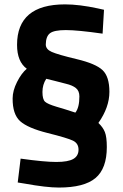

<svg xmlns="http://www.w3.org/2000/svg" viewBox="-20 -658 557 868"><path d="M234.4 -175.8Q273.4 -164.6 320.8 -148.9Q338.9 -171.9 338.9 -222.2Q338.9 -247.1 323.2 -259.8Q307.6 -272.5 278.3 -279.3Q250 -287.1 225.1 -293Q200.2 -298.8 189 -301.8Q171.9 -275.4 171.9 -242.2Q171.9 -209 183.6 -198.2Q195.3 -187.5 234.4 -175.8ZM187 -457Q187 -435.1 213.9 -423.3Q241.2 -411.1 327.1 -390.6Q413.1 -370.1 443.8 -340.8Q474.6 -311.5 474.6 -242.7Q474.6 -173.3 424.8 -102.1Q445.3 -83 454.1 -61Q462.9 -39.1 462.9 6.8Q462.9 104 411.6 147Q360.4 189.9 246.1 189.9Q189.9 189.9 90.8 171.9L60.1 167L73.2 59.1Q180.7 74.2 234.4 74.2Q288.1 74.2 311.5 60.5Q335 46.9 335 18.6Q335 -9.8 310.1 -22Q285.2 -34.2 195.3 -56.6Q105.5 -79.1 70.8 -110.4Q36.6 -141.6 37.1 -212.9Q37.1 -248 57.1 -287.6Q77.1 -327.1 101.1 -347.2Q57.1 -379.4 57.1 -455.1Q57.1 -638.2 273.9 -638.2Q337.9 -638.2 421.9 -620.1L450.2 -613.8L443.8 -505.9Q331.1 -522 277.8 -522Q224.6 -522 206.1 -507.8Q187.5 -493.7 187 -457Z"/></svg>

Font: TitilliumWeb-Bold
Style: Bold
Weight: 700
Version: Version 1.001;PS 57.000;hotconv 1.0.70;makeotf.lib2.5.55311